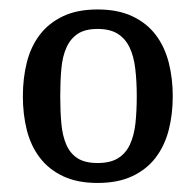

<svg xmlns="http://www.w3.org/2000/svg" viewBox="-20 -747 422 414"><path d="M29.3 -539.6Q29.3 -578.1 37.8 -612.3Q46.4 -646.5 65.7 -671.9Q85 -697.3 115.7 -711.9Q146.5 -726.6 190.4 -726.6Q234.4 -726.6 265.4 -711.9Q296.4 -697.3 315.7 -671.9Q335 -646.5 343.8 -612.3Q352.5 -578.1 352.5 -539.6Q352.5 -500.5 343.8 -466.6Q335 -432.6 315.7 -407.2Q296.4 -381.8 265.4 -367.2Q234.4 -352.5 190.4 -352.5Q146.5 -352.5 115.7 -367.2Q85 -381.8 65.7 -407.2Q46.4 -432.6 37.8 -466.6Q29.3 -500.5 29.3 -539.6ZM109.9 -539.6Q109.9 -507.3 112.3 -480.7Q114.7 -454.1 123 -435.1Q131.3 -416 147.2 -405.8Q163.1 -395.5 190.4 -395.5Q217.8 -395.5 234.4 -405.8Q251 -416 260 -435.1Q269 -454.1 272 -480.7Q274.9 -507.3 274.9 -539.6Q274.9 -571.8 271.7 -598.6Q268.6 -625.5 259.5 -644.5Q250.5 -663.6 233.9 -674.1Q217.3 -684.6 190.4 -684.6Q163.6 -684.6 147.7 -674.1Q131.8 -663.6 123.3 -644.5Q114.7 -625.5 112.3 -598.6Q109.9 -571.8 109.9 -539.6Z"/></svg>

Font: Arian AMU Serif
Style: Bold
Weight: 700
Designer: Ruben Hakobyan (Tarumian)
Foundry: Ruben Hakobyan (Tarumian)
Version: Version 1.002